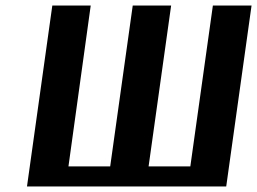

<svg xmlns="http://www.w3.org/2000/svg" viewBox="-20 -670 924 690"><path d="M514 -72H664L745 -650H884L793 0H77L168 -650H306L226 -72H376L457 -650H595Z"/></svg>

Font: Arsenal SC
Style: Bold Italic
Weight: 700
Italic angle: -9.10001°
Designer: Andrij Shevchenko
Foundry: Stairsfor
Version: Version 2.001; ttfautohint (v1.8.4.7-5d5b)